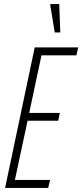

<svg xmlns="http://www.w3.org/2000/svg" viewBox="-20 -920 403 940"><path d="M5 0 150 -688H363L354 -649H183L123 -367H273L265 -329H115L53 -39H225L216 0ZM248 -761 226 -895V-900H270L275 -766V-761Z"/></svg>

Font: Saira UltraCondensed ExtraLight
Style: Italic
Weight: 250
Width: 1
Italic angle: -12°
Designer: Hector Gatti with collaboration of the Omnibus-Type team
Foundry: Omnibus-Type
Version: Version 1.101